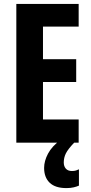

<svg xmlns="http://www.w3.org/2000/svg" viewBox="-20 -734 467 988"><path d="M384.8 0H64V-713.9H384.8V-597.2H201.2V-429.2H372.1V-312H201.2V-119.1H384.8ZM308.1 102.1Q308.1 121.6 318.8 133.8Q329.6 146 350.1 146Q362.8 146 371.1 143.3Q379.4 140.6 386.2 137.2V221.2Q375.5 226.1 359.4 230Q343.3 233.9 321.8 233.9Q264.2 233.9 235.6 206.3Q207 178.7 207 129.9Q207 94.7 227.1 56.6Q247.1 18.6 293 -15.1L361.8 0Q329.6 33.7 318.8 55.7Q308.1 77.6 308.1 102.1Z"/></svg>

Font: Open Sans Condensed
Style: Bold
Weight: 700
Width: 3
Designer: Monotype Design Team
Foundry: Monotype Imaging Inc.
Version: Version 3.003; ttfautohint (v1.8.4)